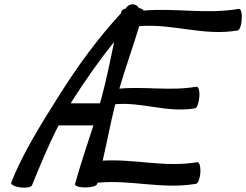

<svg xmlns="http://www.w3.org/2000/svg" viewBox="-20 -851 1138 888"><path d="M128 6C165 -85 205 -182 251 -271H412C383 -181 352 -90 327 0C325 9 346 16 375 16C403 16 427 9 429 0C430 -2 430 -4 431 -6C587 -21 729 26 887 -1C896 -2 905 -26 907 -54C908 -81 902 -102 893 -101C741 -75 604 -117 455 -108C475 -195 491 -282 513 -369C640 -380 752 -328 882 -350C891 -351 900 -375 902 -403C904 -430 898 -452 889 -450C766 -429 653 -452 532 -441C560 -537 595 -634 624 -730C780 -743 919 -683 1079 -710C1088 -711 1097 -735 1098 -763C1100 -790 1094 -812 1085 -810C933 -784 793 -815 643 -802C645 -806 636 -811 622 -814C620 -817 618 -821 615 -823C601 -835 580 -833 568 -820C565 -817 563 -814 560 -811C550 -808 543 -804 542 -800C541 -796 540 -793 539 -789C431 -672 338 -544 255 -412C171 -279 82 -137 32 -6C29 3 48 12 74 16C101 19 125 15 128 6ZM316 -388C375 -480 438 -571 508 -657C490 -571 473 -486 450 -400C447 -391 445 -382 442 -373H307C310 -378 313 -383 316 -388Z"/></svg>

Font: Nupuram Medium Oblique
Style: Regular
Weight: 500
Designer: Santhosh Thottingal (santhosh.thottingal@gmail.com)
Foundry: SMC
Version: Version 1.000